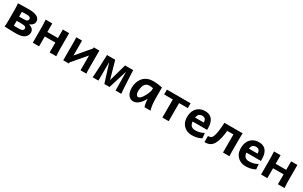

<svg xmlns="http://www.w3.org/2000/svg" viewBox="259 -2055 5700 3614"><g transform="rotate(30 3109.5 -248.0)"><path d="M205.1 -400.4V-297.9H297.9Q360.4 -297.9 379.2 -313Q397.9 -328.1 397.9 -354Q397.9 -375.5 378.2 -389.2Q358.4 -402.8 300.3 -402.8Q287.1 -402.8 267.3 -402.3Q247.6 -401.9 230 -401.4Q212.4 -400.9 205.1 -400.4ZM68.4 -156.2V-341.8Q68.4 -392.1 66.7 -437.3Q64.9 -482.4 61 -502.9Q72.3 -503.9 104.5 -504.6Q136.7 -505.4 177.5 -506.1Q218.3 -506.8 255.9 -507.3Q293.5 -507.8 314.9 -507.8Q414.1 -507.8 474.4 -475.3Q534.7 -442.9 534.7 -376Q534.7 -333 504.4 -304.9Q474.1 -276.9 439.5 -263.7Q465.8 -256.8 491 -243.7Q516.1 -230.5 532.7 -207.3Q549.3 -184.1 549.3 -146.5Q549.3 -81.1 494.1 -36.9Q439 7.3 314.9 7.3Q289.1 7.3 251.5 6.6Q213.9 5.9 174.8 4.9Q135.7 3.9 104.7 2.7Q73.7 1.5 61 0Q64.9 -20.5 66.7 -63.2Q68.4 -106 68.4 -156.2ZM205.1 -205.1V-100.1Q214.8 -99.6 245.8 -98.6Q276.9 -97.7 305.2 -97.7Q367.7 -97.7 390.1 -112.8Q412.6 -127.9 412.6 -154.8Q412.6 -177.2 391.8 -191.2Q371.1 -205.1 307.6 -205.1Z M673.8 0V-258.8Q673.8 -330.1 672.6 -394.8Q671.4 -459.5 666.5 -498H810.5V-312.5H1040V-498H1176.8V-239.3Q1176.8 -168 1178 -103.3Q1179.2 -38.6 1184.1 0H1040V-214.8H810.5V0Z M1711.4 -474.6 1789.6 -413.6 1457.5 -23.4 1380.4 -83ZM1330.6 -498H1457.5V0H1335.4V-349.1Q1335.4 -399.9 1335 -438.7Q1334.5 -477.5 1330.6 -498ZM1838.4 0H1711.4V-498H1833.5V-148.9Q1833.5 -98.6 1834.2 -59.6Q1835 -20.5 1838.4 0Z M2341.3 0H2229L2072.8 -498H2177.7L2285.2 -117.2L2392.6 -498H2497.6ZM2597.7 0H2473.1L2468.3 -434.6L2456.1 -498H2568.4Q2568.4 -498 2569.8 -466.6Q2571.3 -435.1 2573.7 -384.3Q2576.2 -333.5 2579.1 -274.4Q2582 -215.3 2585.4 -158.7Q2588.9 -102.1 2592 -59.6Q2595.2 -17.1 2597.7 0ZM2099.6 0H1975.1Q1977.5 -17.1 1980 -59.6Q1982.4 -102.1 1985.4 -158.7Q1988.3 -215.3 1990.7 -274.4Q1993.2 -333.5 1995.1 -384.3Q1997.1 -435.1 1998.3 -466.6Q1999.5 -498 1999.5 -498H2111.8L2102.1 -434.6Z M3232.9 0H3103Q3096.2 -11.7 3089.8 -38.8Q3083.5 -65.9 3079.8 -95.5Q3076.2 -125 3076.2 -143.1V-170.9Q3055.7 -128.9 3023.7 -86.7Q2991.7 -44.4 2949.7 -16.1Q2907.7 12.2 2856.4 12.2Q2794.9 12.2 2752.4 -42.2Q2710 -96.7 2710 -200.2Q2710 -258.3 2727.1 -313.2Q2744.1 -368.2 2779.8 -412.1Q2815.4 -456.1 2870.6 -481.9Q2925.8 -507.8 3001.5 -507.8Q3054.7 -507.8 3107.2 -501.7Q3159.7 -495.6 3201.2 -485.8V-258.8Q3201.2 -166.5 3210 -103.8Q3218.8 -41 3232.9 0ZM3061.5 -356.4V-388.7Q3051.3 -391.1 3031.7 -394.8Q3012.2 -398.4 2981 -398.4Q2929.7 -398.4 2900.4 -370.1Q2871.1 -341.8 2858.9 -296.4Q2846.7 -251 2846.7 -200.2Q2846.7 -157.2 2862.5 -130.6Q2878.4 -104 2900.4 -104Q2922.4 -104 2945.1 -124.5Q2967.8 -145 2988.5 -176.8Q3009.3 -208.5 3025.9 -243.7Q3042.5 -278.8 3052 -309.3Q3061.5 -339.8 3061.5 -356.4Z M3816.4 -498V-393.1H3627.4V0H3490.7V-393.1H3301.3V-498Z M4336.4 -219.7H3961.4V-307.6H4211.9Q4211.9 -358.9 4189.7 -382.1Q4167.5 -405.3 4124 -405.3Q4071.3 -405.3 4045.7 -368.9Q4020 -332.5 4020 -246.6Q4020 -168.9 4051.3 -134.5Q4082.5 -100.1 4143.1 -100.1Q4190.9 -100.1 4237.1 -111.3Q4283.2 -122.6 4328.6 -149.4L4338.9 -36.6Q4286.1 -9.8 4237.1 1.2Q4188 12.2 4130.9 12.2Q4066.4 12.2 4010.7 -16.6Q3955.1 -45.4 3921.1 -102.1Q3887.2 -158.7 3887.2 -241.7Q3887.2 -322.8 3916.7 -382.3Q3946.3 -441.9 4001 -474.9Q4055.7 -507.8 4130.9 -507.8Q4192.4 -507.8 4232.2 -486.6Q4272 -465.3 4294.7 -429.7Q4317.4 -394 4326.7 -349.9Q4335.9 -305.7 4335.9 -259.8Q4335.9 -252.9 4336.2 -239.7Q4336.4 -226.6 4336.4 -219.7Z M4807.6 -393.1H4673.3Q4664.1 -296.9 4646.2 -222.4Q4628.4 -147.9 4600.1 -97.7Q4568.8 -43 4524.4 -19Q4480 4.9 4407.2 4.9V-127Q4440.9 -127 4467.3 -140.4Q4493.7 -153.8 4509.3 -198.7Q4524.4 -241.2 4535.4 -314Q4546.4 -386.7 4551.3 -498H4949.2Q4945.8 -477.5 4945.1 -439.7Q4944.3 -401.9 4944.3 -351.6V-146.5Q4944.3 -90.3 4945.1 -54.7Q4945.8 -19 4949.2 0H4807.6Z M5505.9 -219.7H5130.9V-307.6H5381.3Q5381.3 -358.9 5359.1 -382.1Q5336.9 -405.3 5293.5 -405.3Q5240.7 -405.3 5215.1 -368.9Q5189.5 -332.5 5189.5 -246.6Q5189.5 -168.9 5220.7 -134.5Q5252 -100.1 5312.5 -100.1Q5360.4 -100.1 5406.5 -111.3Q5452.6 -122.6 5498 -149.4L5508.3 -36.6Q5455.6 -9.8 5406.5 1.2Q5357.4 12.2 5300.3 12.2Q5235.8 12.2 5180.2 -16.6Q5124.5 -45.4 5090.6 -102.1Q5056.6 -158.7 5056.6 -241.7Q5056.6 -322.8 5086.2 -382.3Q5115.7 -441.9 5170.4 -474.9Q5225.1 -507.8 5300.3 -507.8Q5361.8 -507.8 5401.6 -486.6Q5441.4 -465.3 5464.1 -429.7Q5486.8 -394 5496.1 -349.9Q5505.4 -305.7 5505.4 -259.8Q5505.4 -252.9 5505.6 -239.7Q5505.9 -226.6 5505.9 -219.7Z M5635.3 0V-258.8Q5635.3 -330.1 5634 -394.8Q5632.8 -459.5 5627.9 -498H5772V-312.5H6001.5V-498H6138.2V-239.3Q6138.2 -168 6139.4 -103.3Q6140.6 -38.6 6145.5 0H6001.5V-214.8H5772V0Z"/></g></svg>

Font: Andika
Style: Bold
Weight: 700
Designer: Victor Gaultney, Annie Olsen, Julie Remington, Don Collingsworth, Eric Hays, Becca Hirsbrunner
Foundry: SIL International
Version: Version 6.101